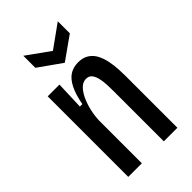

<svg xmlns="http://www.w3.org/2000/svg" viewBox="-226 -816 890 890"><g transform="rotate(-45 219.0 -370.5)"><path d="M60 0V-351V-528H137L132 -389H148Q158 -443 175 -476.5Q192 -510 215.5 -525Q239 -540 271 -540Q303 -540 324 -526Q345 -512 356.5 -489.5Q368 -467 373.5 -440Q379 -413 380.5 -387Q382 -361 382 -341V0H293V-330Q293 -349 292 -371.5Q291 -394 286.5 -414Q282 -434 272 -447Q262 -460 243 -460Q217 -460 196.5 -433.5Q176 -407 163.5 -366Q151 -325 149 -283V0ZM113 -741 226 -660 339 -741V-662L226 -582L113 -662Z"/></g></svg>

Font: Bricolage Grotesque Condensed
Style: Regular
Weight: 400
Width: 3
Designer: Mathieu Triay
Foundry: Atelier Triay
Version: Version 1.000;gftools[0.9.30]